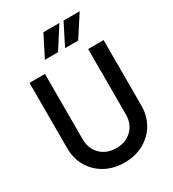

<svg xmlns="http://www.w3.org/2000/svg" viewBox="-238 -1129 1152 1279"><g transform="rotate(-30 338.0 -489.5)"><path d="M53 -251V-755H172V-253Q172 -180 218 -134.5Q264 -89 338 -89Q412 -89 458 -134.5Q504 -180 504 -253V-755H623V-251Q623 -173 586.5 -111Q550 -49 485.5 -13.5Q421 22 338 22Q255 22 190.5 -13.5Q126 -49 89.5 -111Q53 -173 53 -251ZM302 -1001H425L320 -837H219ZM457 -1001H581L475 -837H374Z"/></g></svg>

Font: BLUETTI 2.0 Medium
Style: Italic
Weight: 500
Designer: Stijn de Vries
Foundry: tokotype
Version: Version 2.005;October 31, 2023;FontCreator 14.0.0.2814 64-bi